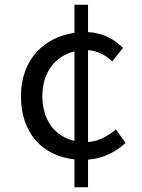

<svg xmlns="http://www.w3.org/2000/svg" viewBox="-20 -750 595 807"><path d="M293 -158C209 -177 158 -247 158 -346C158 -444 210 -514 293 -534ZM467 -206C436 -180 397 -156 350 -153V-539C389 -537 423 -519 452 -492L497 -549C462 -583 415 -612 350 -615V-730H293V-612C167 -594 68 -501 68 -346C68 -189 159 -95 293 -80V37H350V-79C409 -83 464 -109 508 -149Z"/></svg>

Font: Noto Sans Japanese Regular
Style: Regular
Weight: 400
Designer: Ryoko NISHIZUKA (kana & ideographs); Paul D. Hunt (Latin, Greek & Cyrillic); Wenlong ZHANG (bopomofo); Sandoll Communica
Foundry: Adobe Systems Incorporated
Version: Version 1.000;PS 1;hotconv 1.0.78;makeotf.lib2.5.61930